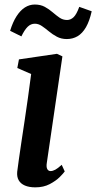

<svg xmlns="http://www.w3.org/2000/svg" viewBox="-20 -796 414 826"><path d="M132 10Q105.5 10 87.2 2.2Q69 -5.5 60.5 -20.5Q52 -35.5 54 -57Q56.5 -77.5 61.2 -110.5Q66 -143.5 72.2 -185.8Q78.5 -228 85.8 -276Q93 -324 100.2 -375.2Q107.5 -426.5 114 -477.5L54.5 -503.5L61.5 -540.5L225 -564.5L248.5 -553.5L181.5 -96Q178.5 -78 183.2 -69Q188 -60 197.5 -60Q207 -60 218 -66Q229 -72 245.5 -87L258.5 -58.5Q253 -50.5 236.8 -34.2Q220.5 -18 194 -4Q167.5 10 132 10ZM23.5 -663.5Q35 -701 51.2 -726.2Q67.5 -751.5 87.2 -764Q107 -776.5 129.5 -776.5Q154.5 -776.5 172.8 -766.5Q191 -756.5 206 -743.5Q221 -730.5 235.8 -720.2Q250.5 -710 268.5 -710Q284 -710 296.8 -722.2Q309.5 -734.5 321 -766.5L374.5 -747.5Q365 -705 349.8 -678.8Q334.5 -652.5 313.8 -640.2Q293 -628 267.5 -628Q243.5 -628 224.8 -638Q206 -648 190.5 -661Q175 -674 160.2 -684Q145.5 -694 130 -694Q112.5 -694 99 -680.8Q85.5 -667.5 72 -639.5Z"/></svg>

Font: Merriweather 24pt SemiBold
Style: Italic
Weight: 600
Italic angle: -7.8°
Version: Version 2.101